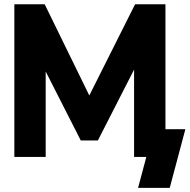

<svg xmlns="http://www.w3.org/2000/svg" viewBox="-20 -743 898 909"><path d="M650.8 -131.2V0H672.8L633.6 146.5H783.6L857.6 -131.2ZM402.8 -291 191.6 -722.7 101.1 -591.8 362.3 -78.1H443.4L705.9 -591.8L619.5 -722.7ZM763.3 -722.7H619.5L614.8 -635V0H763.3ZM47.9 -722.7V0H196.3V-624.7L191.6 -722.7Z"/></svg>

Font: Giphurs SC
Style: Regular
Weight: 400
Version: Version 0.920